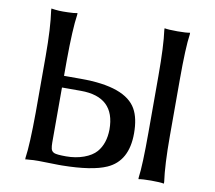

<svg xmlns="http://www.w3.org/2000/svg" viewBox="-82 -844 1066 950"><g transform="rotate(10 451.0 -368.5)"><path d="M101.6 -738.3V-747.1L107.4 -746.1L123 -744.1Q154.3 -740.2 212.9 -744.1L226.6 -746.1L232.4 -747.1V-738.3Q221.7 -666 220.7 -508.8V-429.7H306.6Q530.3 -429.7 585.9 -330.1Q611.3 -285.2 611.3 -209Q611.3 -70.3 510.7 -25.4Q438.5 6.8 288.1 8.8H269.5L169.9 6.8Q140.6 6.8 125 8.8L109.4 9.8L103.5 10.7V2Q113.3 -63.5 114.3 -226.6V-508.8Q114.3 -652.3 101.6 -738.3ZM220.7 -93.8Q220.7 -76.2 223.6 -63.5Q226.6 -50.8 239.3 -44.9Q252 -39.1 299.8 -39.1Q347.7 -39.1 388.2 -53.7Q428.7 -68.4 450.2 -92.8Q487.3 -135.7 488.3 -207Q488.3 -371.1 315.4 -371.1H220.7ZM669.9 -739.3V-748Q689.5 -744.1 735.4 -744.1Q778.3 -744.1 797.9 -748V-739.3Q788.1 -673.8 788.1 -509.8V-227.5Q788.1 -83 799.8 1V9.8Q780.3 5.9 735.4 5.9Q692.4 5.9 671.9 9.8V1Q680.7 -59.6 680.7 -227.5V-509.8Q680.7 -662.1 669.9 -739.3Z"/></g></svg>

Font: GenEi LateMin P v2
Style: Medium
Weight: 500
Designer: o_tamon (Modified)
Foundry: o_tamon / Adobe Systems Incorporated / FONT 910 / Philipp H. Poll
Version: Version 2.1;Original Version 1.004